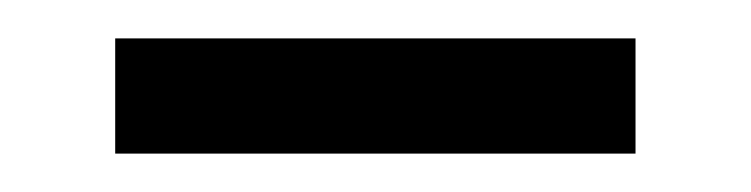

<svg xmlns="http://www.w3.org/2000/svg" viewBox="-20 -355 391 100"><path d="M311 -335V-275H40V-335Z"/></svg>

Font: Pathway Extreme 72pt SemiBold
Style: Regular
Weight: 600
Designer: Eduardo Rodriguez Tunni
Foundry: Eduardo Rodriguez Tunni
Version: Version 1.001;gftools[0.9.26]